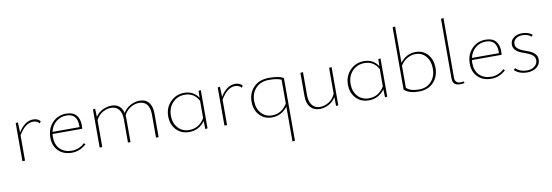

<svg xmlns="http://www.w3.org/2000/svg" viewBox="-67 -1220 5799 2017"><g transform="rotate(-10 2832.5 -212.0)"><path d="M277 -412Q325 -412 352 -380L339 -359Q314 -389 271 -389Q188 -389 118 -271V0H90V-406L114 -410L118 -301Q186 -412 277 -412Z M759 -74 773 -59Q704 3 619 3Q530 3 476 -50Q422 -103 422 -191Q422 -289 481 -350.5Q540 -412 628 -412Q700 -412 735 -372.5Q770 -333 770 -264Q770 -238 768 -226H451Q449 -204 449 -193Q449 -113 496 -65.5Q543 -18 622 -18Q699 -18 759 -74ZM628 -392Q564 -392 517 -353Q470 -314 455 -248H743V-263Q743 -392 628 -392Z M1413 -412Q1475 -412 1509 -370.5Q1543 -329 1543 -253V0H1515V-248Q1515 -316 1486.5 -353Q1458 -390 1403 -390Q1354 -390 1309 -362Q1264 -334 1241 -284Q1243 -264 1243 -253V0H1216V-248Q1216 -316 1186.5 -353Q1157 -390 1103 -390Q1057 -390 1012 -364Q967 -338 942 -286V0H914V-406L938 -410L941 -322Q970 -367 1017.5 -389.5Q1065 -412 1112 -412Q1211 -412 1236 -312Q1262 -358 1311 -385Q1360 -412 1413 -412Z M2041 -406 2065 -410V-2L2041 2L2038 -84Q1975 3 1870 3Q1785 3 1732.5 -53.5Q1680 -110 1680 -197Q1680 -289 1740 -350.5Q1800 -412 1888 -412Q1986 -412 2039 -332ZM1874 -18Q1979 -18 2038 -116V-300Q1989 -391 1890 -391Q1812 -391 1760.5 -337Q1709 -283 1709 -199Q1709 -120 1754.5 -69Q1800 -18 1874 -18Z M2432 -412Q2480 -412 2507 -380L2494 -359Q2469 -389 2426 -389Q2343 -389 2273 -271V0H2245V-406L2269 -410L2273 -301Q2341 -412 2432 -412Z M2792 -412Q2899 -412 2947 -384V286L2920 289V-82Q2854 3 2753 3Q2672 3 2620.5 -52.5Q2569 -108 2569 -196Q2569 -291 2629 -351.5Q2689 -412 2792 -412ZM2759 -18Q2860 -18 2920 -116V-369Q2880 -391 2788 -391Q2701 -391 2649 -337.5Q2597 -284 2597 -200Q2597 -120 2642 -69Q2687 -18 2759 -18Z M3433 -406 3460 -410V-2L3436 2L3434 -93Q3404 -45 3357 -21Q3310 3 3262 3Q3200 3 3163.5 -39Q3127 -81 3127 -155V-406L3155 -410V-162Q3155 -94 3185.5 -56Q3216 -18 3270 -18Q3317 -18 3363 -46Q3409 -74 3433 -130Z M3958 -406 3982 -410V-2L3958 2L3955 -84Q3892 3 3787 3Q3702 3 3649.5 -53.5Q3597 -110 3597 -197Q3597 -289 3657 -350.5Q3717 -412 3805 -412Q3903 -412 3956 -332ZM3791 -18Q3896 -18 3955 -116V-300Q3906 -391 3807 -391Q3729 -391 3677.5 -337Q3626 -283 3626 -199Q3626 -120 3671.5 -69Q3717 -18 3791 -18Z M4357 -412Q4435 -412 4484.5 -356Q4534 -300 4534 -212Q4534 -118 4476 -57.5Q4418 3 4321 3Q4212 3 4164 -45V-709L4191 -713V-326Q4256 -412 4357 -412ZM4326 -18Q4407 -18 4456 -71.5Q4505 -125 4505 -209Q4505 -289 4462.5 -340Q4420 -391 4351 -391Q4307 -391 4264 -367.5Q4221 -344 4191 -295V-60Q4231 -18 4326 -18Z M4760 3Q4718 3 4699 -16Q4680 -35 4680 -78V-709L4707 -713V-78Q4707 -16 4768 -16Q4784 -16 4802 -19L4806 -2Q4786 3 4760 3Z M5233 -74 5247 -59Q5178 3 5093 3Q5004 3 4950 -50Q4896 -103 4896 -191Q4896 -289 4955 -350.5Q5014 -412 5102 -412Q5174 -412 5209 -372.5Q5244 -333 5244 -264Q5244 -238 5242 -226H4925Q4923 -204 4923 -193Q4923 -113 4970 -65.5Q5017 -18 5096 -18Q5173 -18 5233 -74ZM5102 -392Q5038 -392 4991 -353Q4944 -314 4929 -248H5217V-263Q5217 -392 5102 -392Z M5477 3Q5391 3 5340 -46L5357 -64Q5401 -18 5478 -18Q5526 -18 5558 -43.5Q5590 -69 5590 -108Q5590 -139 5567 -159.5Q5544 -180 5511 -192Q5478 -204 5445 -217Q5412 -230 5389 -253.5Q5366 -277 5366 -312Q5366 -358 5402 -385Q5438 -412 5491 -412Q5555 -412 5600 -378L5586 -359Q5549 -391 5491 -391Q5449 -391 5421.5 -369.5Q5394 -348 5394 -314Q5394 -284 5417 -264.5Q5440 -245 5473 -233Q5506 -221 5538.5 -208Q5571 -195 5594 -170.5Q5617 -146 5617 -110Q5617 -60 5577.5 -28.5Q5538 3 5477 3Z"/></g></svg>

Font: EauTestInfant Extralight
Style: Regular
Weight: 250
Designer: Christian Thalmann (Catharsis Fonts)
Version: Version 0.001;PS 000.001;hotconv 1.0.88;makeotf.lib2.5.64775